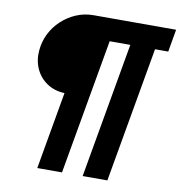

<svg xmlns="http://www.w3.org/2000/svg" viewBox="-91 -772 956 1017"><g transform="rotate(10 387.0 -263.5)"><path d="M177 161 250 -255Q196 -257 155.5 -284Q115 -311 94.5 -356Q74 -401 79 -455Q83 -503 104 -545Q125 -587 159.5 -619Q194 -651 237.5 -669.5Q281 -688 330 -688H774L753 -567H682L554 161H421L549 -567H438L310 161Z"/></g></svg>

Font: Archivo SemiExpanded Black
Style: Italic
Weight: 900
Width: 6
Italic angle: -10°
Designer: Hector Gatti
Foundry: Omnibus-Type
Version: Version 2.001